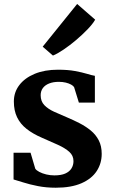

<svg xmlns="http://www.w3.org/2000/svg" viewBox="-20 -910 557 942"><path d="M253.5 11Q206.5 11 166 3Q125.5 -5 94.8 -14.8Q64 -24.5 46.5 -29.5V-160.5H130L153 -82.5Q158 -74.5 172.5 -66.8Q187 -59 206.8 -54.2Q226.5 -49.5 246.5 -49.5Q279.5 -49.5 300 -58.5Q320.5 -67.5 330.5 -83.5Q340.5 -99.5 340.5 -119.5Q340.5 -146.5 320.2 -164.8Q300 -183 265.2 -199Q230.5 -215 185 -234.5Q141 -253.5 110.2 -277.8Q79.5 -302 63.8 -334.8Q48 -367.5 48 -412Q48 -457.5 74.8 -492.5Q101.5 -527.5 150.2 -547.8Q199 -568 264.5 -568Q313 -568 348 -561.5Q383 -555 406.8 -547.8Q430.5 -540.5 445.5 -538V-406.5H367L343.5 -482.5Q339.5 -489 328.8 -495Q318 -501 302.5 -504.8Q287 -508.5 268.5 -508.5Q241.5 -508.5 221.2 -500.5Q201 -492.5 190.2 -477.8Q179.5 -463 179.5 -443Q179.5 -413 197.5 -394.2Q215.5 -375.5 245 -362Q274.5 -348.5 307 -335Q339 -321.5 369.8 -305.8Q400.5 -290 425.2 -269.8Q450 -249.5 464.5 -221.5Q479 -193.5 479 -155Q479 -108.5 454.5 -70.8Q430 -33 379.8 -11Q329.5 11 253.5 11ZM239 -638 189.5 -681 358.5 -890.5 447 -813.5Q435 -792.5 409.5 -766Q384 -739.5 353 -713.2Q322 -687 292 -666.8Q262 -646.5 241 -638Z"/></svg>

Font: Merriweather Light 18pt
Style: Bold
Weight: 700
Version: Version 2.100